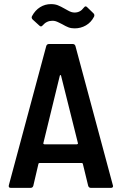

<svg xmlns="http://www.w3.org/2000/svg" viewBox="-20 -914 592 934"><path d="M409 -10 383 -117Q382 -121 378 -121H172Q168 -121 167 -117L142 -10Q139 0 128 0H33Q20 0 23 -13L205 -690Q208 -700 219 -700H333Q344 -700 347 -690L529 -13L530 -9Q530 0 519 0H423Q412 0 409 -10ZM196 -212H354Q356 -212 358 -213.5Q360 -215 359 -218L277 -546Q276 -549 274 -549Q272 -549 271 -546L191 -218Q190 -215 192 -213.5Q194 -212 196 -212ZM283 -796Q277 -799 267 -804Q257 -809 250 -811Q243 -813 235 -813Q207 -813 188 -791Q180 -781 172 -789L139 -819Q131 -827 136 -836Q151 -864 175 -879Q199 -894 228 -894Q247 -894 261 -888.5Q275 -883 296 -871Q300 -869 309.5 -863.5Q319 -858 327 -855.5Q335 -853 343 -853Q370 -853 387 -876Q392 -883 397 -883Q400 -883 404 -879L435 -849Q439 -845 439 -840Q439 -835 437 -832Q423 -805 398 -790.5Q373 -776 343 -776Q326 -776 313 -781Q300 -786 283 -796Z"/></svg>

Font: Barlow Semi Condensed SemiBold
Style: Regular
Weight: 600
Width: 4
Designer: Jeremy Tribby
Foundry: Tribby Type
Version: Version 1.408